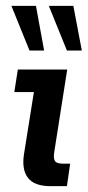

<svg xmlns="http://www.w3.org/2000/svg" viewBox="-20 -637 300 657"><path d="M153 0Q98 0 76 -28Q54 -56 62 -109L96 -322H29L41 -399H210L166 -119Q162 -97 167.5 -87Q173 -77 195 -77H220L209 0ZM209 -464 147 -617H231L260 -464ZM81 -464 19 -617H103L131 -464Z"/></svg>

Font: Rokkitt SemiBold SemiBold
Style: Italic
Weight: 600
Italic angle: -9°
Version: Version 3.103